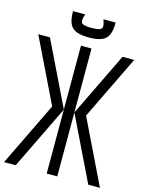

<svg xmlns="http://www.w3.org/2000/svg" viewBox="-142 -1074 885 1160"><g transform="rotate(15 300.0 -494.5)"><path d="M333 -400 527 -800H600L406 -400ZM0 0 194 -400H267L73 0ZM527 0 333 -400H406L600 0ZM267 0V-800H333V0ZM194 -400 0 -800H73L267 -400ZM299 -860Q224 -860 195 -888.5Q166 -917 167 -989H243Q228 -948 238 -934Q248 -920 299 -920Q335 -920 350.5 -926Q366 -932 366.5 -947Q367 -962 357 -989H433Q434 -917 405 -888.5Q376 -860 299 -860Z"/></g></svg>

Font: Victor Mono Light
Style: Regular
Weight: 300
Monospace: yes
Designer: Rune Bjørnerås
Version: Version 1.561;gftools[0.9.30]